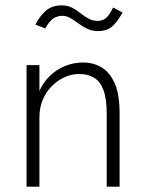

<svg xmlns="http://www.w3.org/2000/svg" viewBox="-20 -696 540 716"><path d="M79 0V-453H127V-357Q142 -390 166.5 -413.5Q191 -437 223 -450Q255 -463 290 -463Q327 -463 357.5 -445.5Q388 -428 407 -387Q426 -346 426 -273V0H378V-271Q378 -327 366 -359.5Q354 -392 331 -406Q308 -420 276 -420Q246 -420 219.5 -407.5Q193 -395 172 -373.5Q151 -352 139 -323Q127 -294 127 -259V0ZM402 -668 437 -649Q415 -610 395.5 -595Q376 -580 346 -580Q324 -580 306 -588.5Q288 -597 272.5 -608.5Q257 -620 242.5 -628.5Q228 -637 212 -637Q193 -637 178 -626.5Q163 -616 149 -590L112 -604Q128 -636 151 -656Q174 -676 210 -676Q232 -676 248.5 -667.5Q265 -659 280 -647Q295 -635 310.5 -626.5Q326 -618 344 -618Q362 -618 374.5 -628Q387 -638 402 -668Z"/></svg>

Font: Inconsolata Light
Style: Regular
Weight: 300
Designer: Raph Levien, Cyreal, Brenton Simpson
Foundry: Raph Levien, Cyreal, Google
Version: Version 3.001